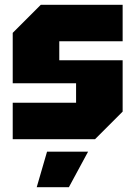

<svg xmlns="http://www.w3.org/2000/svg" viewBox="-20 -580 564 800"><path d="M33 0V-152H297V-233H33V-443L150 -560H491V-408H227V-329H491V-115L376 0ZM133 200 176 52H347L267 200Z"/></svg>

Font: Tektur SemiCondensed ExtraBold
Style: Regular
Weight: 800
Width: 4
Designer: Adam Jagosz
Foundry: Adam Jagosz
Version: Version 1.005;gftools[0.9.30]